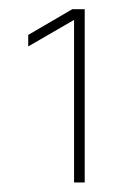

<svg xmlns="http://www.w3.org/2000/svg" viewBox="-20 -827 270 415"><path d="M163.1 -432.6H140.1V-783.7H139.6L41 -726.6V-751.5L136.2 -807.1H163.1Z"/></svg>

Font: Intratopia Thin
Style: Regular
Weight: 100
Designer: Rasmus Andersson
Foundry: rsms
Version: Version 3.000;Glyphs 3.2.3 (3260)